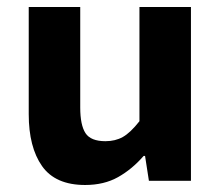

<svg xmlns="http://www.w3.org/2000/svg" viewBox="-20 -516 640 548"><path d="M223 12Q138 12 100 -42Q62 -96 62 -190V-496H209V-209Q209 -159 224 -136Q239 -113 281 -113Q309 -113 330.5 -125Q352 -137 378 -170V-496H525V0H405L394 -71H390Q357 -33 317 -10.5Q277 12 223 12Z"/></svg>

Font: Source Code Pro
Style: Bold
Weight: 700
Monospace: yes
Designer: Paul D. Hunt, Teo Tuominen
Foundry: Adobe Systems Incorporated
Version: Version 2.030;PS 1.000;hotconv 16.6.51;makeotf.lib2.5.65220